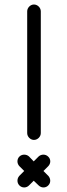

<svg xmlns="http://www.w3.org/2000/svg" viewBox="-20 -786 297 848"><path d="M64.9 -8.8C54.7 2.9 54.2 21 65.4 32.7C77.1 44.9 96.2 44.9 107.9 33.2L128.9 12.2L150.9 33.2C163.1 44.9 182.1 44.9 193.4 32.7C205.1 21 204.1 2.9 193.8 -8.8L171.9 -30.8L192.9 -51.8C205.1 -64 205.1 -83 192.9 -94.2C181.2 -106 162.6 -105.5 150.9 -95.2L128.9 -73.2L107.9 -95.2C96.2 -105.5 77.1 -106 65.4 -94.2C54.2 -83 54.2 -63.5 65.9 -51.8L86.9 -30.8ZM100.1 -198.2C100.1 -182.1 114.3 -168 129.9 -168C146 -168 160.2 -182.1 160.2 -198.2V-735.8C160.2 -752 146 -766.1 129.9 -766.1C114.3 -766.1 100.1 -752 100.1 -735.8Z"/></svg>

Font: Nemoy
Style: Medium
Weight: 500
Designer: BSozoo
Foundry: BSozoo
Version: Version 001.000